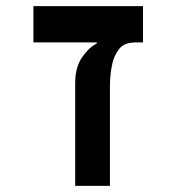

<svg xmlns="http://www.w3.org/2000/svg" viewBox="-20 -606 626 626"><path d="M446.3 -585.9V-467.8H416L418 -467.3Q384.3 -467.3 367.2 -444.8Q350.1 -422.4 344.2 -389.4Q338.4 -356.4 338.4 -325.2V0H225.1V-334.5Q225.1 -387.2 248.3 -420.2Q271.5 -453.1 295.4 -463.9V-467.8H88.9V-585.9Z"/></svg>

Font: CaskaydiaCove NF SemiBold
Style: Regular
Weight: 600
Designer: Aaron Bell
Foundry: Saja Typeworks
Version: Version 2111.001; VTT 6.35;Nerd Fonts 3.2.1